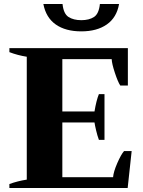

<svg xmlns="http://www.w3.org/2000/svg" viewBox="-20 -941 716 961"><path d="M197 -921H293Q298 -872 323 -856Q348 -840 387 -840Q426 -840 450.5 -856Q475 -872 480 -921H576Q564 -853 514.5 -818.5Q465 -784 387 -784Q308 -784 259 -818.5Q210 -853 197 -921ZM639 -185 619 0H27V-20Q69 -35 114 -42V-657Q69 -664 27 -680V-700H620V-513H582Q570 -531 555 -576.5Q540 -622 539 -645H292V-383H453Q462 -438 475 -470H503V-241H475Q467 -263 461 -288.5Q455 -314 453 -328H292V-54H546Q548 -81 567 -124.5Q586 -168 601 -185Z"/></svg>

Font: Trirong ExtraBold
Style: Regular
Weight: 800
Designer: Katatrad Team
Foundry: CadsonDemak
Version: Version 1.001